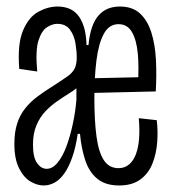

<svg xmlns="http://www.w3.org/2000/svg" viewBox="-20 -558 528 588"><path d="M114 10Q94 10 73.5 -2Q53 -14 38.5 -42.5Q24 -71 24 -117Q24 -153 32.5 -179.5Q41 -206 57 -226Q73 -246 95 -262.5Q117 -279 143 -295Q171 -313 186.5 -324Q202 -335 208.5 -348Q215 -361 215 -382Q215 -402 211 -426Q207 -450 194 -467.5Q181 -485 155 -485Q141 -485 124.5 -475Q108 -465 98 -434.5Q88 -404 94 -339L39 -347Q33 -423 50.5 -464.5Q68 -506 97.5 -522Q127 -538 156 -538Q174 -538 189.5 -532.5Q205 -527 217 -513.5Q229 -500 236.5 -477Q244 -454 245 -420H251Q254 -452 262 -475Q270 -498 283 -512Q296 -526 312 -532Q328 -538 347 -538Q386 -538 409 -516.5Q432 -495 443.5 -458.5Q455 -422 457.5 -375.5Q460 -329 457 -278L246 -273V-318L429 -322L402 -294Q406 -352 402 -394Q398 -436 384 -460Q370 -484 343 -484Q314 -484 298 -454.5Q282 -425 275.5 -374Q269 -323 269 -258Q269 -188 275.5 -140Q282 -92 298 -67.5Q314 -43 343 -43Q362 -43 375.5 -54.5Q389 -66 396.5 -86.5Q404 -107 406 -134.5Q408 -162 405 -196L460 -190Q464 -158 461.5 -123Q459 -88 447 -57.5Q435 -27 410 -8.5Q385 10 345 10Q303 10 278 -10.5Q253 -31 241 -67.5Q229 -104 225 -148H218Q212 -107 201.5 -77Q191 -47 177.5 -27.5Q164 -8 147.5 1Q131 10 114 10ZM123 -41Q141 -41 156.5 -60Q172 -79 183.5 -110Q195 -141 203 -178.5Q211 -216 214 -252V-314L225 -297Q211 -284 192.5 -272.5Q174 -261 154.5 -247.5Q135 -234 118.5 -216.5Q102 -199 91.5 -174Q81 -149 81 -115Q81 -76 93.5 -58.5Q106 -41 123 -41Z"/></svg>

Font: Bricolage Grotesque 72pt Condensed ExtraLight
Style: Regular
Weight: 250
Width: 3
Designer: Mathieu Triay
Foundry: Atelier Triay
Version: Version 1.001;gftools[0.9.33.dev8+g029e19f]